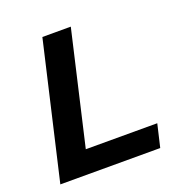

<svg xmlns="http://www.w3.org/2000/svg" viewBox="-120 -768 838 876"><g transform="rotate(-20 298.5 -330.0)"><path d="M190 -111H537L511 0H26L179 -660H317Z"/></g></svg>

Font: Elaine Sans SemiBold
Style: Italic
Weight: 600
Italic angle: -13°
Designer: Wei Huang
Foundry: Wei Huang
Version: Version 2.001;December 24, 2019;FontCreator 12.0.0.2547 64-b